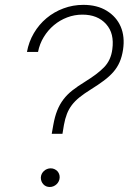

<svg xmlns="http://www.w3.org/2000/svg" viewBox="-20 -757 528 782"><path d="M89.8 -545.5Q97.3 -587 118.1 -622.2Q138.8 -657.3 169.4 -682.9Q199.9 -708.5 238.5 -722.8Q277 -737.2 319.6 -737.2Q375.7 -737.2 414.8 -713.1Q454.5 -688.6 471.8 -648.1Q489 -607.6 481.2 -555Q476.9 -526.3 467.3 -504.3Q457.7 -482.2 441.8 -464Q425.8 -445.7 403.2 -428.8Q380.7 -411.9 350.5 -393.1Q323.2 -376.1 304.3 -361Q285.5 -345.9 272.9 -329.4Q260.3 -312.9 252.7 -293.3Q245 -273.8 240.4 -248.2L234.4 -212H190.7L197.1 -248.2Q203.1 -282 213.1 -307Q223 -332 238.3 -352.1Q253.6 -372.2 275 -389Q296.5 -405.9 325.6 -423.7Q351.2 -439.6 370.4 -454Q389.6 -468.4 403.4 -482.6Q431.8 -511.4 437.5 -556.5Q441.8 -588.8 435.7 -614Q429.7 -639.2 412.3 -658.7Q377.8 -697.4 315.7 -697.4Q283.4 -697.4 253.6 -686.1Q223.7 -674.7 199.6 -654.5Q175.4 -634.2 158.4 -606.4Q141.3 -578.5 134.9 -545.5ZM186.4 -71.4Q194.6 -71.4 201.3 -68.4Q208.1 -65.3 213.1 -60.4Q218 -55.4 220.7 -48.5Q223.4 -41.5 223 -33.7Q222.7 -25.9 219.3 -18.8Q215.9 -11.7 210.4 -6.6Q204.9 -1.4 197.8 1.6Q190.7 4.6 182.9 4.6Q166.5 4.6 156.4 -6.6Q146.3 -17.8 146.3 -33.7Q146.7 -41.9 150 -48.7Q153.4 -55.4 158.9 -60.5Q164.4 -65.7 171.5 -68.5Q178.6 -71.4 186.4 -71.4Z"/></svg>

Font: Inter P Extra Light
Style: Italic
Weight: 200
Italic angle: 9.39999°
Designer: Rasmus Andersson
Foundry: rsms
Version: Version 3.018;git-588b23468